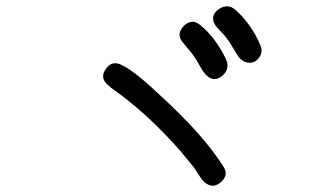

<svg xmlns="http://www.w3.org/2000/svg" viewBox="-20 -742 1040 613"><path d="M693.4 -210Q629.9 -311.5 488.3 -440.4Q482.4 -446.3 466.8 -460.4Q451.2 -474.6 441.4 -482.9Q431.6 -491.2 417.5 -502.4Q403.3 -513.7 390.6 -522Q377.9 -530.3 365.2 -536.1Q335.9 -548.8 317.4 -521.5Q298.8 -494.1 322.3 -472.7Q332 -462.9 353.5 -447.8Q375 -432.6 381.8 -426.8Q418.9 -397.5 444.3 -374Q499 -324.2 553.7 -262.7Q590.8 -217.8 599.6 -207Q602.5 -202.1 609.4 -191.4Q616.2 -180.7 622.6 -171.9Q628.9 -163.1 635.7 -158.2Q661.1 -138.7 686 -161.1Q710.9 -183.6 693.4 -210ZM701.2 -553.7Q715.8 -522.5 689.5 -500Q663.1 -477.5 637.7 -502.9Q628.9 -511.7 616.7 -533.7Q604.5 -555.7 598.6 -563.5Q592.8 -572.3 579.6 -587.4Q566.4 -602.5 564.5 -605.5Q541 -632.8 566.4 -658.7Q591.8 -684.6 619.1 -662.1Q667 -624 701.2 -553.7ZM811.5 -596.7Q820.3 -576.2 807.6 -558.6Q794.9 -541 776.4 -541.5Q757.8 -542 742.2 -559.6Q740.2 -561.5 725.6 -586.4Q710.9 -611.3 702.1 -622.1Q698.2 -627.9 685.1 -641.1Q671.9 -654.3 667 -662.1Q649.4 -692.4 678.2 -712.4Q707 -732.4 732.4 -710Q784.2 -663.1 811.5 -596.7Z"/></svg>

Font: irohamaru Regular
Style: Regular
Weight: 400
Designer: [Source Han Sans]
Ryoko NISHIZUKA  (kana & ideographs); Paul D. Hunt (Latin, Greek & Cyrillic); Wenlong ZHANG  (bopomofo
Version: Version 1.00